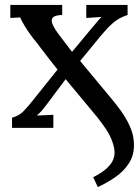

<svg xmlns="http://www.w3.org/2000/svg" viewBox="-20 -520 565 781"><path d="M378 241 359 201Q392 184 411 167.5Q430 151 438 134.5Q446 118 446 100Q446 78 432.5 44.5Q419 11 375 -44L247 -198L176 -103Q168 -93 161 -83.5Q154 -74 146.5 -66Q139 -58 130 -50L197 -53V0H29V-41Q57 -49 75 -67Q93 -85 118 -117L214 -237Q199 -256 180 -280Q161 -304 144 -327Q127 -350 115 -364Q95 -390 81.5 -412.5Q68 -435 62 -449L22 -447V-500H233V-459Q193 -458 190.5 -439.5Q188 -421 219 -380L273 -309L347 -398Q361 -414 371.5 -427Q382 -440 393 -451L331 -447V-500H499V-459Q474 -451 455.5 -438.5Q437 -426 419.5 -407.5Q402 -389 379 -361L306 -272L443 -107Q473 -70 490.5 -40.5Q508 -11 516.5 15.5Q525 42 525 71Q525 112 504.5 144Q484 176 450.5 199.5Q417 223 378 241Z"/></svg>

Font: Lora Medium
Style: Regular
Weight: 500
Designer: Olga Karpushina, Alexei Vanyashin (Cyrillic)
Foundry: Cyreal
Version: Version 3.004